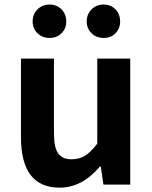

<svg xmlns="http://www.w3.org/2000/svg" viewBox="-20 -820 677 853"><path d="M245.1 13.7Q73.2 13.7 73.2 -210V-559.6H219.7V-228.5Q219.7 -165 238.3 -138.7Q256.8 -112.3 297.9 -112.3Q332 -112.3 357.4 -127.9Q382.8 -143.6 412.1 -181.6V-559.6H558.6V0H439.5L427.7 -80.1H423.8Q344.7 13.7 245.1 13.7ZM125 -724.6Q125 -756.8 146.5 -778.3Q168 -799.8 200.2 -799.8Q232.4 -799.8 253.4 -778.3Q274.4 -756.8 274.4 -724.6Q274.4 -693.4 253.4 -672.4Q232.4 -651.4 200.2 -651.4Q168 -651.4 146.5 -672.4Q125 -693.4 125 -724.6ZM365.2 -724.6Q365.2 -756.8 386.7 -778.3Q408.2 -799.8 440.4 -799.8Q472.7 -799.8 493.2 -778.3Q513.7 -756.8 513.7 -724.6Q513.7 -693.4 493.2 -672.4Q472.7 -651.4 440.4 -651.4Q408.2 -651.4 386.7 -672.4Q365.2 -693.4 365.2 -724.6Z"/></svg>

Font: Nasu
Style: Bold
Weight: 700
Designer: Ryoko NISHIZUKA (kana &amp; ideographs); Paul D. Hunt (Latin, Greek &amp; Cyrillic); Wenlong ZHANG (bopomofo); Sandoll C
Version: Version 2014.1215